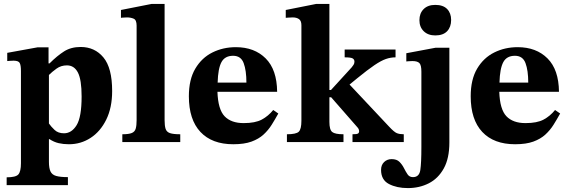

<svg xmlns="http://www.w3.org/2000/svg" viewBox="-20 -726 2908 981"><path d="M327 220H14V180Q61 180 74 165Q87 150 87 108V-363Q87 -393 80.5 -404.5Q74 -416 49 -416Q39 -416 28 -415Q17 -414 17 -414V-456L171 -484H228V-402H233Q272 -441 307.5 -463.5Q343 -486 392 -486Q464 -486 508.5 -432.5Q553 -379 553 -261Q553 -176 523 -115Q493 -54 443 -21.5Q393 11 332 11Q304 11 280 5.5Q256 0 233 -15H230V101Q230 133 238 150Q246 167 267 173Q288 179 327 179ZM307 -45Q346 -45 371.5 -86.5Q397 -128 397 -233Q397 -319 378 -355.5Q359 -392 322 -392Q292 -392 269 -375.5Q246 -359 230 -343V-95Q241 -79 259 -62Q277 -45 307 -45Z M901 0H605V-40Q638 -40 653.5 -46.5Q669 -53 673.5 -69Q678 -85 678 -112V-595Q678 -624 663 -630.5Q648 -637 629 -637Q617 -637 607.5 -636Q598 -635 598 -635V-675L755 -706H821V-112Q821 -84 826 -68Q831 -52 848 -46Q865 -40 901 -40Z M1172 11Q1063 11 1004 -52Q945 -115 945 -234Q945 -320 978 -375.5Q1011 -431 1065.5 -458Q1120 -485 1185 -485Q1280 -485 1337.5 -427.5Q1395 -370 1396 -257H1091Q1094 -167 1127.5 -132Q1161 -97 1225 -97Q1284 -97 1317.5 -115Q1351 -133 1376 -164L1402 -146Q1386 -117 1368.5 -89Q1351 -61 1326.5 -38.5Q1302 -16 1265 -2.5Q1228 11 1172 11ZM1092 -304H1239Q1239 -366 1225 -403.5Q1211 -441 1171 -441Q1129 -441 1111.5 -408.5Q1094 -376 1092 -304Z M1735 0H1446V-40Q1493 -40 1506.5 -53Q1520 -66 1520 -109V-597Q1520 -620 1507.5 -628.5Q1495 -637 1476 -637Q1466 -637 1453 -636Q1440 -635 1440 -635V-675L1596 -706H1663V-266H1671L1777 -382Q1782 -388 1786.5 -395Q1791 -402 1791 -411Q1791 -422 1782 -427.5Q1773 -433 1741 -433V-473H2001V-433Q1976 -433 1951.5 -424.5Q1927 -416 1893 -393Q1859 -370 1805 -326L1766 -294L1968 -79Q1994 -51 2008 -45.5Q2022 -40 2043 -40V0H1781V-40Q1804 -40 1809.5 -44Q1815 -48 1815 -55Q1815 -59 1813 -65Q1811 -71 1804 -78L1672 -229H1663V-103Q1663 -63 1677.5 -51.5Q1692 -40 1735 -40Z M2064 235Q2007 235 1967 214Q1927 193 1927 142Q1927 117 1942.5 102Q1958 87 1981 87Q2007 87 2021 101Q2035 115 2044 133Q2053 151 2062.5 165Q2072 179 2090 179Q2122 179 2127.5 143Q2133 107 2133 25V-360Q2133 -393 2123 -403.5Q2113 -414 2087 -414Q2075 -414 2065.5 -413Q2056 -412 2056 -412V-454L2205 -482H2276V2Q2276 83 2247.5 134.5Q2219 186 2171 210.5Q2123 235 2064 235ZM2204 -545Q2167 -545 2145 -566.5Q2123 -588 2123 -623Q2123 -658 2144.5 -679.5Q2166 -701 2204 -701Q2244 -701 2264.5 -680Q2285 -659 2285 -624Q2285 -588 2264.5 -566.5Q2244 -545 2204 -545Z M2612 11Q2503 11 2444 -52Q2385 -115 2385 -234Q2385 -320 2418 -375.5Q2451 -431 2505.5 -458Q2560 -485 2625 -485Q2720 -485 2777.5 -427.5Q2835 -370 2836 -257H2531Q2534 -167 2567.5 -132Q2601 -97 2665 -97Q2724 -97 2757.5 -115Q2791 -133 2816 -164L2842 -146Q2826 -117 2808.5 -89Q2791 -61 2766.5 -38.5Q2742 -16 2705 -2.5Q2668 11 2612 11ZM2532 -304H2679Q2679 -366 2665 -403.5Q2651 -441 2611 -441Q2569 -441 2551.5 -408.5Q2534 -376 2532 -304Z"/></svg>

Font: STIX Two Text
Style: Bold
Weight: 700
Designer: Ross Mills, John Hudson & Paul Hanslow, Tiro Typeworks Ltd; with prior portions MicroPress Inc., and Coen Hoffman.
Foundry: Tiro Typeworks Ltd
Version: Version 2.13 b171